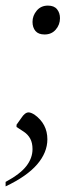

<svg xmlns="http://www.w3.org/2000/svg" viewBox="-22 -480 283 685"><path d="M137 -357Q115 -357 104.5 -369.5Q94 -382 94 -402Q94 -424 109 -442Q124 -460 149 -460Q171 -460 181.5 -447Q192 -434 192 -415Q192 -392 177 -374.5Q162 -357 137 -357ZM-2 185V169Q50 141 72 112.5Q94 84 94 52Q94 30 86 15Q78 0 63 -10L37 -27V-35L54 -59Q67 -79 80 -79Q88 -79 101 -71Q147 -38 147 17Q147 64 110.5 106.5Q74 149 -2 185Z"/></svg>

Font: Spectral Light
Style: Italic
Weight: 300
Italic angle: -10°
Designer: Jean-Baptiste Levee
Foundry: Production Type
Version: Version 2.001